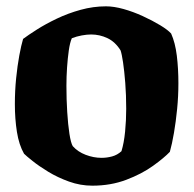

<svg xmlns="http://www.w3.org/2000/svg" viewBox="-20 -587 612 607"><path d="M272 0Q234 0 198 -13Q162 -26 132.5 -44Q103 -62 83 -78Q63 -94 56 -101Q40 -129 33.5 -170Q27 -211 27 -258Q27 -300 31 -339.5Q35 -379 41 -411.5Q47 -444 53 -464Q69 -476 96.5 -493.5Q124 -511 159.5 -528Q195 -545 235 -556Q275 -567 315 -567Q340 -567 370.5 -558.5Q401 -550 431.5 -536Q462 -522 486 -507.5Q510 -493 521 -481Q534 -452 539 -411Q544 -370 544 -324Q544 -283 540 -242.5Q536 -202 530 -167Q524 -132 517 -107Q499 -88 463.5 -62.5Q428 -37 379 -18.5Q330 0 272 0ZM301 -88Q318 -88 334.5 -92.5Q351 -97 364 -109Q372 -135 375.5 -171Q379 -207 379 -243Q379 -287 376 -325Q373 -363 369 -390Q365 -417 361 -428Q344 -455 319.5 -466.5Q295 -478 268 -478Q255 -478 238.5 -475Q222 -472 207 -466Q201 -452 197.5 -427.5Q194 -403 192 -374Q190 -345 190 -316Q190 -273 192.5 -233Q195 -193 199.5 -164Q204 -135 210 -125Q226 -107 251 -97.5Q276 -88 301 -88Z"/></svg>

Font: Texturina Medium 12pt ExtraBold
Style: Regular
Weight: 800
Version: Version 1.002